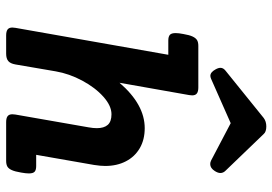

<svg xmlns="http://www.w3.org/2000/svg" viewBox="-154 -754 907 640"><g transform="rotate(90 300.0 -433.5)"><path d="M426.3 -858.4 548.8 -731Q556.2 -723.6 556.2 -713.9Q556.2 -706.1 549.8 -695.8Q540 -680.2 526.4 -680.2Q520.5 -680.2 514.6 -683.1L390.1 -748.5L242.2 -683.1Q236.3 -680.7 232.4 -680.7Q220.2 -680.7 210.9 -697.8Q205.6 -707 205.6 -714.4Q205.6 -723.6 214.8 -731L372.6 -858.4Q384.3 -867.2 400.9 -867.2Q418.9 -867.2 426.3 -858.4ZM297.4 -620.1Q297.4 -617.7 296.4 -609.9L255.4 -377.9Q327.6 -461.9 406.7 -461.9Q445.3 -461.9 473.6 -445.3Q502 -428.7 517.3 -398.9Q532.7 -369.1 532.7 -330.1Q532.7 -314.5 529.3 -293L495.6 -100.1H533.2Q545.9 -100.1 551.8 -95Q557.6 -89.8 557.6 -75.7Q557.6 -65.9 554.7 -49.8Q551.3 -29.3 546.4 -18.6Q541.5 -7.8 534.4 -3.9Q527.3 0 515.6 0H386.7Q373 0 366.7 -4.9Q360.4 -9.8 360.4 -20.5Q360.4 -22.9 361.3 -30.8L403.8 -273.9Q406.7 -289.6 406.7 -302.2Q406.7 -326.2 395.8 -338.6Q384.8 -351.1 360.4 -351.1Q332 -351.1 301.8 -324Q271.5 -296.9 248.3 -253.7Q225.1 -210.4 217.3 -165L194.3 -30.8Q191.4 -14.2 183.1 -7.1Q174.8 0 158.2 0H97.7Q84 0 77.6 -4.9Q71.3 -9.8 71.3 -20.5Q71.3 -22.9 72.3 -30.8L162.1 -540.5H114.7Q101.6 -540.5 95.7 -545.7Q89.8 -550.8 89.8 -564.9Q89.8 -575.2 92.8 -590.3Q96.2 -610.8 101.3 -621.6Q106.4 -632.3 113.5 -636.5Q120.6 -640.6 132.3 -640.6H271Q284.7 -640.6 291 -635.7Q297.4 -630.9 297.4 -620.1Z"/></g></svg>

Font: Courier Prime
Style: Bold Italic
Weight: 700
Italic angle: -10°
Designer: Alan Dague-Greene
Foundry: Quote-Unquote Apps
Version: Version 3.018